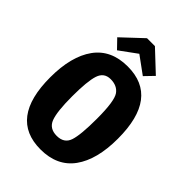

<svg xmlns="http://www.w3.org/2000/svg" viewBox="-266 -1040 1167 1167"><g transform="rotate(45 317.5 -456.0)"><path d="M356 -924 488 -800 433 -743 322 -824 211 -743 156 -800 288 -924ZM419 -362Q419 -514 391 -554Q364 -592 308 -592Q252 -592 234 -537.5Q216 -483 216 -352.5Q216 -222 236 -169Q256 -116 319.5 -116Q383 -116 401 -170Q419 -224 419 -362ZM327 -720Q595 -720 595 -367Q595 -187 523 -87.5Q451 12 308 12Q40 12 40 -340Q40 -520 112 -620Q184 -720 327 -720Z"/></g></svg>

Font: Magra
Style: Bold
Weight: 600
Designer: Viviana Monsalve
Foundry: Viviana Monsalve
Version: Version 1.001